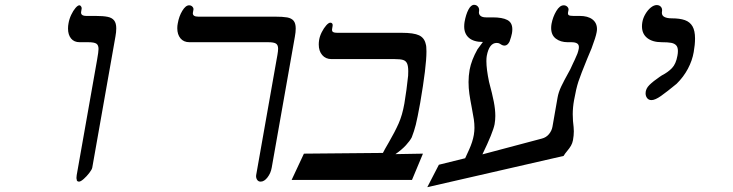

<svg xmlns="http://www.w3.org/2000/svg" viewBox="-20 -746 3040 796"><path d="M459 -597 362.5 -51Q361 -43 350.2 -29Q339.5 -15 327 -4Q314.5 7 307.5 7Q302.5 7 300 4.2Q297.5 1.5 298 -3Q297 -4 297 -9Q297 -11 298 -20L382.5 -498Q388.5 -531.5 388.5 -543Q388.5 -559 379.5 -565Q370.5 -571 345.5 -571H310.5Q287 -571 274.5 -586.5Q262 -602 262 -627.5Q262 -639 264 -649Q267 -667 275.2 -684.5Q283.5 -702 293 -713Q302.5 -724 309 -724Q313.5 -724 316.5 -718.8Q319.5 -713.5 318.5 -710L316.5 -698Q313 -680 338 -680H375Q408 -680 426.2 -676.2Q444.5 -672.5 453.2 -661.2Q462 -650 462 -628.5Q462 -613 458.5 -594Z M1042 -20 1126.5 -498Q1127.5 -502.5 1130.2 -518.5Q1133 -534.5 1133 -544Q1133 -559.5 1124.2 -565.2Q1115.5 -571 1091.5 -571H765.5Q741.5 -571 728.2 -587Q715 -603 715 -629Q715 -639.5 717 -649Q722 -678.5 735.8 -701.2Q749.5 -724 764 -724Q772.5 -724 777.8 -718.2Q783 -712.5 782 -706L780 -695L779.5 -691Q779.5 -677 801.5 -677H1118.5Q1152.5 -677 1170.5 -673.8Q1188.5 -670.5 1197.2 -660Q1206 -649.5 1206 -628Q1206 -613 1202.5 -594L1106.5 -51Q1102.5 -28 1089 -10.5Q1075.5 7 1060.5 7Q1050.5 7 1045.5 -1.5Q1040.5 -10 1042 -20Z M1733.5 -109 1688 0H1189L1240 -109L1567.5 -112Q1573 -123.5 1591.5 -155Q1617 -199 1632.5 -233.8Q1648 -268.5 1656.5 -317Q1666 -373.5 1672 -432Q1672.5 -439 1672.5 -450.5Q1672.5 -472.5 1667.5 -483.2Q1662.5 -494 1651 -497.5Q1639.5 -501 1616.5 -501H1354.5Q1330 -501 1315.8 -517.8Q1301.5 -534.5 1301.5 -561.5Q1301.5 -570.5 1303 -580Q1305.5 -596 1314 -612.8Q1322.5 -629.5 1332.5 -640.8Q1342.5 -652 1349.5 -652Q1355 -652 1357.5 -648.2Q1360 -644.5 1359 -639L1357 -627Q1356.5 -625.5 1356.5 -622.5Q1356.5 -615.5 1361.5 -612.8Q1366.5 -610 1378.5 -610H1645.5Q1695.5 -610 1717.5 -599.5Q1739.5 -589 1745 -563.5Q1748 -555.5 1748 -532.5Q1748 -470 1722 -319Q1710.5 -255.5 1703.8 -228.8Q1697 -202 1687 -176.5Q1679.5 -162 1662.8 -143.8Q1646 -125.5 1619.5 -107L1732.5 -109Z M1799.5 -63 1908.5 -90 1925 -126Q1939.5 -158 1944.5 -187Q1947 -203 1947 -216Q1947 -233.5 1944.5 -251Q1942 -268.5 1936 -299Q1929.5 -332.5 1926 -356.5Q1922.5 -380.5 1922.5 -406Q1922.5 -431 1927 -457Q1934.5 -497 1959.5 -541.5L1982 -572Q1944 -572 1924.2 -589Q1904.5 -606 1904.5 -636Q1904.5 -645.5 1906 -655Q1911.5 -686 1922 -706Q1932.5 -726 1945.5 -726Q1955.5 -726 1961.8 -718.2Q1968 -710.5 1966 -699Q1965.5 -697.5 1965.5 -694.5Q1965.5 -685.5 1972.8 -679.8Q1980 -674 1995 -674H2022Q2062.5 -674 2083.2 -663.2Q2104 -652.5 2104 -624.5Q2104 -617 2102.5 -608Q2100 -594.5 2092.5 -573.5Q2084 -557 2072 -557Q2063.5 -557 2056 -562.5Q2055 -563 2050.8 -565.5Q2046.5 -568 2039 -568Q2008 -568 1998 -514Q1996.5 -505 1996.5 -492.5Q1996.5 -459.5 2007.5 -406.5Q2021 -356.5 2027.2 -324.5Q2033.5 -292.5 2033.5 -265.5Q2033.5 -248.5 2030.5 -231Q2024 -197 1980 -106L2226.5 -171.5Q2244.5 -176 2256 -190Q2267.5 -204 2270.5 -221L2282 -287L2291.5 -341Q2295.5 -364 2307 -388Q2318.5 -412 2335 -441.5Q2343.5 -456.5 2344.5 -459L2356 -484L2362.5 -497.5Q2370.5 -515 2373.8 -523.5Q2377 -532 2379.5 -544Q2380 -546.5 2380 -551Q2380 -561.5 2372.2 -566.2Q2364.5 -571 2348.5 -571H2333.5Q2304 -571 2284.5 -585.8Q2265 -600.5 2265 -630Q2265 -638 2266.5 -647Q2272 -676 2286.2 -700Q2300.5 -724 2317 -724Q2326 -724 2332 -718Q2338 -712 2337 -705L2335 -695Q2333.5 -686 2338.2 -683Q2343 -680 2357 -680H2383Q2417.5 -680 2436.2 -665.5Q2455 -651 2455 -625.5Q2455 -619.5 2453.5 -612Q2450 -592 2432.5 -545.5L2414.5 -502.5Q2387.5 -436.5 2378 -407.8Q2368.5 -379 2360 -331Q2354.5 -300.5 2354.5 -272.5Q2354.5 -264.5 2355.5 -244.5Q2359 -215.5 2359 -201.5Q2359 -184.5 2355.5 -165Q2353 -152 2347.2 -142Q2341.5 -132 2331 -119.5Q2322 -109 2316.5 -99.5L1751.5 30Z M2681 -331Q2669.5 -331 2663 -339.2Q2656.5 -347.5 2656.5 -359.5Q2656.5 -378 2672.5 -393.8Q2688.5 -409.5 2715 -427.5L2724 -433.5Q2749.5 -446.5 2766 -463.8Q2782.5 -481 2788.5 -515Q2790.5 -525 2790.5 -534.5Q2790.5 -550.5 2783.2 -558.2Q2776 -566 2762.2 -568.5Q2748.5 -571 2723.5 -571Q2685.5 -571 2663.5 -588.2Q2641.5 -605.5 2641.5 -637Q2641.5 -645 2643 -654Q2646 -671.5 2655.8 -688Q2665.5 -704.5 2678.2 -714.8Q2691 -725 2702.5 -725Q2712.5 -725 2718.8 -719Q2725 -713 2725 -703.5Q2725 -700 2724.5 -698Q2724 -696.5 2724 -693Q2724 -681 2735 -675.5Q2746 -670 2764.5 -670Q2798.5 -670 2819.5 -662.5Q2840.5 -655 2851 -636.8Q2861.5 -618.5 2861.5 -586.5Q2861.5 -560.5 2856 -530Q2850 -495 2832 -461Q2814 -427 2785 -398.5Q2745.5 -366 2720.8 -348.5Q2696 -331 2681 -331Z"/></svg>

Font: JuliaMono Italic
Style: Regular
Weight: 400
Italic angle: -9°
Monospace: yes
Designer: cormullion
Foundry: corm
Version: Version 0.049; ttfautohint (v1.8.4)